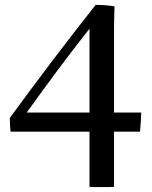

<svg xmlns="http://www.w3.org/2000/svg" viewBox="-20 -646 621 783"><path d="M395 117Q383 117 369.5 117Q356 117 345 116V-109H23Q20 -136 20 -165Q107 -284 193 -397.5Q279 -511 370 -626Q413 -626 447 -620Q446 -582 445.5 -562.5Q445 -543 445 -529V-187H556Q555 -167 554 -147Q553 -127 551 -109H445V116Q433 117 420.5 117Q408 117 395 117ZM345 -187V-529Q277 -443 214.5 -359Q152 -275 89 -187Z"/></svg>

Font: Tiro Devanagari Sanskrit
Style: Regular
Weight: 400
Designer: Devanagari: John Hudson & Fiona Ross. Latin: John Hudson.
Foundry: Tiro Typeworks Ltd.
Version: Version 1.52